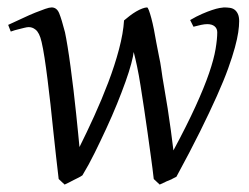

<svg xmlns="http://www.w3.org/2000/svg" viewBox="-20 -477 670 517"><path d="M624 -420Q624 -407 621.5 -390Q619 -373 612.5 -349Q606 -325 594.5 -293Q583 -261 564 -218.5Q545 -176 518.5 -122.5Q492 -69 455 -1Q451 1 445 4Q442 6 439 7L427 12Q424 14 421 15Q415 18 410 20L394 5Q391 -22 386.5 -54Q382 -86 377.5 -119Q373 -152 368 -184.5Q363 -217 358.5 -246Q354 -275 349 -298.5Q344 -322 340 -337Q339 -327 333.5 -306Q328 -285 318 -257Q308 -229 295 -197Q282 -165 266.5 -131.5Q251 -98 235 -65.5Q219 -33 202 -5Q198 -2 192 1Q186 4 179 7.5Q172 11 165.5 14.5Q159 18 154 20L138 5Q135 -22 131 -55.5Q127 -89 123.5 -124.5Q120 -160 116 -195.5Q112 -231 108 -263Q104 -295 100 -321Q96 -347 92 -364Q89 -377 85 -385Q81 -393 76 -397Q71 -401 66.5 -402.5Q62 -404 57 -404Q53 -404 45 -402Q37 -400 29 -398Q20 -396 9 -392L2 -410Q22 -419 41 -428Q60 -437 75 -443Q90 -449 101.5 -453Q113 -457 119 -457Q133 -457 139.5 -441Q146 -425 155 -390Q158 -376 162 -351.5Q166 -327 170 -297Q174 -267 178 -234Q182 -201 185 -171Q188 -141 190.5 -117Q193 -93 194 -81Q213 -119 233.5 -164Q254 -209 271.5 -255Q289 -301 300.5 -344.5Q312 -388 314 -422Q321 -428 329.5 -434.5Q338 -441 346.5 -446Q355 -451 363 -454Q371 -457 376 -457Q378 -457 381 -449Q384 -441 387.5 -428Q391 -415 394.5 -397.5Q398 -380 401 -362L408 -326Q412 -308 414 -293Q417 -270 422 -242Q427 -214 431.5 -185Q436 -156 440 -126.5Q444 -97 447 -72Q483 -139 506.5 -190.5Q530 -242 543 -280Q556 -318 560.5 -345Q565 -372 565 -390Q565 -400 558 -406Q551 -412 538 -412Q531 -412 521.5 -410Q512 -408 501 -405L492 -423Q509 -433 524 -439.5Q539 -446 551 -450Q563 -454 571.5 -455.5Q580 -457 583 -457Q591 -457 598.5 -456Q606 -455 611.5 -451Q617 -447 620.5 -439.5Q624 -432 624 -420Z"/></svg>

Font: Oxford Ugaritic
Style: Regular
Weight: 400
Designer: Jacob Thomas
Foundry: Bengal Creative Media Limited
Version: Version 1.000